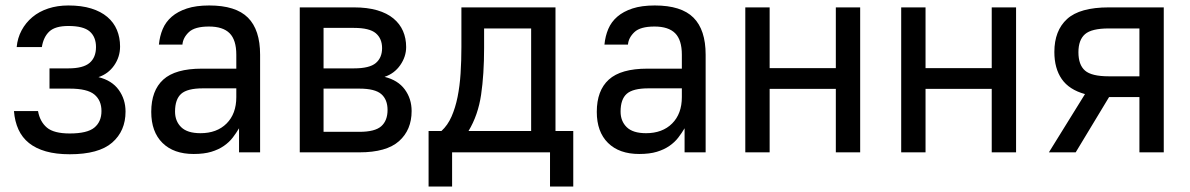

<svg xmlns="http://www.w3.org/2000/svg" viewBox="-20 -557 4350 702"><path d="M235 7Q341 7 390 -35.5Q439 -78 439 -149Q439 -194 414 -228.5Q389 -263 340 -275Q376 -287 397.5 -318Q419 -349 419 -387Q419 -420 407.5 -447.5Q396 -475 372.5 -495Q349 -515 313.5 -526Q278 -537 230 -537Q190 -537 156.5 -526Q123 -515 98.5 -494.5Q74 -474 59 -446Q44 -418 41 -385H133Q139 -422 160.5 -442Q182 -462 230 -462Q285 -462 308 -442Q331 -422 331 -385Q331 -347 307.5 -327Q284 -307 230 -307H161V-233H235Q299 -233 325 -211.5Q351 -190 351 -151Q351 -112 325 -90.5Q299 -69 235 -69Q177 -69 151.5 -90.5Q126 -112 119 -151H31Q34 -113 47.5 -83.5Q61 -54 86 -34Q111 -14 148 -3.5Q185 7 235 7Z M688 6Q615 6 574 -34.5Q533 -75 533 -148Q533 -226 577 -266Q621 -306 718 -306H844V-357Q844 -411 819.5 -435.5Q795 -460 744 -460Q692 -460 670.5 -439.5Q649 -419 647 -394H561Q564 -425 575 -451Q586 -477 608 -496Q630 -515 663.5 -526Q697 -537 745 -537Q842 -537 886.5 -492.5Q931 -448 931 -357V0H854V-88Q844 -71 831 -54Q818 -37 798.5 -23.5Q779 -10 752.5 -2Q726 6 688 6ZM713 -70Q773 -70 808.5 -105.5Q844 -141 844 -202V-234H722Q665 -234 642.5 -214Q620 -194 620 -149Q620 -114 642.5 -92Q665 -70 713 -70Z M1076 -530H1274Q1323 -530 1359 -519.5Q1395 -509 1418.5 -489.5Q1442 -470 1453.5 -443.5Q1465 -417 1465 -385Q1465 -350 1443.5 -319Q1422 -288 1386 -276Q1435 -264 1460 -230Q1485 -196 1485 -151Q1485 -82 1439 -41Q1393 0 1294 0H1076ZM1294 -75Q1351 -75 1374 -95.5Q1397 -116 1397 -155Q1397 -193 1374 -213Q1351 -233 1294 -233H1163V-75ZM1274 -307Q1331 -307 1354 -326.5Q1377 -346 1377 -381Q1377 -416 1354 -435.5Q1331 -455 1274 -455H1163V-307Z M1547 -78H1594Q1617 -99 1631 -131Q1645 -163 1653 -202.5Q1661 -242 1664 -288.5Q1667 -335 1667 -385V-530H2011V-78H2076V125H1991V0H1633V125H1547ZM1922 -78V-453H1750V-382Q1750 -285 1739 -210.5Q1728 -136 1693 -78Z M2317 6Q2244 6 2203 -34.5Q2162 -75 2162 -148Q2162 -226 2206 -266Q2250 -306 2347 -306H2473V-357Q2473 -411 2448.5 -435.5Q2424 -460 2373 -460Q2321 -460 2299.5 -439.5Q2278 -419 2276 -394H2190Q2193 -425 2204 -451Q2215 -477 2237 -496Q2259 -515 2292.5 -526Q2326 -537 2374 -537Q2471 -537 2515.5 -492.5Q2560 -448 2560 -357V0H2483V-88Q2473 -71 2460 -54Q2447 -37 2427.5 -23.5Q2408 -10 2381.5 -2Q2355 6 2317 6ZM2342 -70Q2402 -70 2437.5 -105.5Q2473 -141 2473 -202V-234H2351Q2294 -234 2271.5 -214Q2249 -194 2249 -149Q2249 -114 2271.5 -92Q2294 -70 2342 -70Z M2705 -530H2794V-308H3036V-530H3125V0H3036V-232H2794V0H2705Z M3275 -530H3364V-308H3606V-530H3695V0H3606V-232H3364V0H3275Z M3947 -213Q3889 -229 3862 -268Q3835 -307 3835 -367Q3835 -445 3881.5 -487.5Q3928 -530 4034 -530H4235V0H4146V-202H4035L3913 0H3815ZM4146 -278V-453H4034Q3971 -453 3947 -432Q3923 -411 3923 -366Q3923 -320 3947 -299Q3971 -278 4034 -278Z"/></svg>

Font: Golos UI VF
Style: Regular
Weight: 400
Designer: A.Korolkova, Vitaly Kuzmin
Foundry: ParaType Ltd
Version: Version 2.000